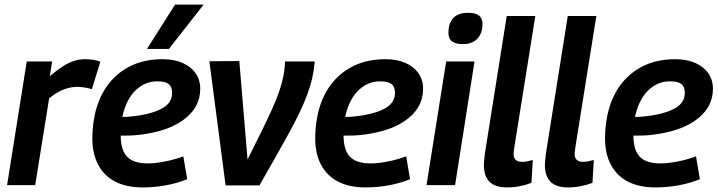

<svg xmlns="http://www.w3.org/2000/svg" viewBox="-20 -810 3143 840"><path d="M208 -541 198 -477Q229 -503 254.5 -519.5Q280 -536 303.5 -543.5Q327 -551 351 -551Q370 -551 387 -548.5Q404 -546 419 -540L382 -420Q365 -425 348.5 -427.5Q332 -430 317 -430Q290 -430 260 -419Q230 -408 195 -380L134 0H11L97 -541Z M486 -299Q510 -297 537 -299Q564 -301 590 -305Q658 -316 695.5 -339.5Q733 -363 733 -404Q733 -430 718.5 -442Q704 -454 670 -454Q623 -455 585.5 -425.5Q548 -396 528 -343Q508 -290 508 -218Q508 -175 520.5 -147.5Q533 -120 559.5 -107.5Q586 -95 627 -95Q648 -95 672.5 -98.5Q697 -102 725 -108.5Q753 -115 782 -126L799 -26Q755 -8 704.5 1Q654 10 605 10Q534 10 485 -15Q436 -40 410 -88.5Q384 -137 384 -204Q384 -278 403.5 -341.5Q423 -405 462.5 -452Q502 -499 559.5 -525Q617 -551 692 -551Q741 -551 778 -535Q815 -519 835.5 -490Q856 -461 856 -421Q856 -346 794 -294.5Q732 -243 623 -225Q583 -218 546.5 -217Q510 -216 478 -218ZM623 -596 746 -790H871L719 -596Z M1115 1H967L896 -542L1027 -543L1063 -112Q1098 -182 1124.5 -236Q1151 -290 1170 -332Q1189 -374 1201 -408.5Q1213 -443 1219.5 -475.5Q1226 -508 1227 -541H1357Q1354 -504 1346 -468.5Q1338 -433 1324 -395.5Q1310 -358 1290 -316.5Q1270 -275 1244 -227.5Q1218 -180 1186 -123.5Q1154 -67 1115 1Z M1461 -299Q1485 -297 1512 -299Q1539 -301 1565 -305Q1633 -316 1670.5 -339.5Q1708 -363 1708 -404Q1708 -430 1693.5 -442Q1679 -454 1645 -454Q1598 -455 1560.5 -425.5Q1523 -396 1503 -343Q1483 -290 1483 -218Q1483 -175 1495.5 -147.5Q1508 -120 1534.5 -107.5Q1561 -95 1602 -95Q1623 -95 1647.5 -98.5Q1672 -102 1700 -108.5Q1728 -115 1757 -126L1774 -26Q1730 -8 1679.5 1Q1629 10 1580 10Q1509 10 1460 -15Q1411 -40 1385 -88.5Q1359 -137 1359 -204Q1359 -278 1378.5 -341.5Q1398 -405 1437.5 -452Q1477 -499 1534.5 -525Q1592 -551 1667 -551Q1716 -551 1753 -535Q1790 -519 1810.5 -490Q1831 -461 1831 -421Q1831 -346 1769 -294.5Q1707 -243 1598 -225Q1558 -218 1521.5 -217Q1485 -216 1453 -218Z M1846 0 1932 -541H2056L1971 0ZM2028 -754Q2060 -754 2075.5 -742Q2091 -730 2091 -705Q2091 -677 2080.5 -657.5Q2070 -638 2051.5 -627.5Q2033 -617 2005 -617Q1973 -617 1957 -629.5Q1941 -642 1942 -668Q1942 -694 1951 -713.5Q1960 -733 1979 -743.5Q1998 -754 2028 -754Z M2197 -740H2322L2231 -171Q2230 -161 2228.5 -152Q2227 -143 2227 -135Q2227 -126 2230.5 -118.5Q2234 -111 2242 -106.5Q2250 -102 2263 -102Q2274 -102 2285 -104Q2296 -106 2311 -110L2305 -10Q2282 -1 2254 4.5Q2226 10 2198 10Q2146 10 2121.5 -15Q2097 -40 2097 -87Q2097 -98 2098.5 -111Q2100 -124 2101 -136Z M2464 -740H2589L2498 -171Q2497 -161 2495.5 -152Q2494 -143 2494 -135Q2494 -126 2497.5 -118.5Q2501 -111 2509 -106.5Q2517 -102 2530 -102Q2541 -102 2552 -104Q2563 -106 2578 -110L2572 -10Q2549 -1 2521 4.5Q2493 10 2465 10Q2413 10 2388.5 -15Q2364 -40 2364 -87Q2364 -98 2365.5 -111Q2367 -124 2368 -136Z M2729 -299Q2753 -297 2780 -299Q2807 -301 2833 -305Q2901 -316 2938.5 -339.5Q2976 -363 2976 -404Q2976 -430 2961.5 -442Q2947 -454 2913 -454Q2866 -455 2828.5 -425.5Q2791 -396 2771 -343Q2751 -290 2751 -218Q2751 -175 2763.5 -147.5Q2776 -120 2802.5 -107.5Q2829 -95 2870 -95Q2891 -95 2915.5 -98.5Q2940 -102 2968 -108.5Q2996 -115 3025 -126L3042 -26Q2998 -8 2947.5 1Q2897 10 2848 10Q2777 10 2728 -15Q2679 -40 2653 -88.5Q2627 -137 2627 -204Q2627 -278 2646.5 -341.5Q2666 -405 2705.5 -452Q2745 -499 2802.5 -525Q2860 -551 2935 -551Q2984 -551 3021 -535Q3058 -519 3078.5 -490Q3099 -461 3099 -421Q3099 -346 3037 -294.5Q2975 -243 2866 -225Q2826 -218 2789.5 -217Q2753 -216 2721 -218Z"/></svg>

Font: Georama ExtraCondensed Thin SemiBold
Style: Italic
Weight: 600
Italic angle: -9°
Version: Version 1.001